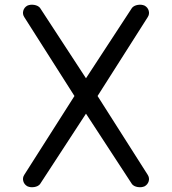

<svg xmlns="http://www.w3.org/2000/svg" viewBox="-20 -789 725 809"><path d="M95.5 -765.4Q108.9 -771 124.5 -768.3Q140.1 -765.6 148.4 -756.1L342.3 -459.2L536.4 -756.1Q544.7 -765.6 560.2 -768.3Q575.7 -771 589.1 -765.4Q602.8 -757.8 606.7 -743.5Q610.6 -729.2 602.3 -716.6L391.1 -384.5L602.5 -52.2Q610.6 -39.3 606.6 -25.4Q602.5 -11.5 589.1 -3.9Q575.7 1.7 560.2 -0.9Q544.7 -3.4 536.4 -12.9L342.3 -310.1L148.4 -12.9Q140.1 -3.4 124.6 -0.9Q109.1 1.7 95.7 -3.9Q82 -11.5 78.1 -25.8Q74.2 -40 82.5 -52.7L293.7 -384.5L82.5 -716.6Q74.2 -729.2 78 -743.5Q81.8 -757.8 95.5 -765.4Z"/></svg>

Font: Tecnico
Style: Grueso
Weight: 700
Version: Version 1.3